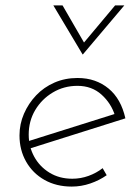

<svg xmlns="http://www.w3.org/2000/svg" viewBox="-20 -682 498 709"><path d="M247 -22Q278 -22 307 -32.5Q336 -43 359 -61L374 -35Q347 -16 313.5 -4.5Q280 7 245 7Q188 7 144.5 -17.5Q101 -42 76.5 -85Q52 -128 52 -182Q52 -224 68.5 -262Q85 -300 113.5 -330Q142 -360 181 -377Q220 -394 266 -394Q301 -394 329.5 -384Q358 -374 381 -355Q404 -336 419.5 -308.5Q435 -281 443 -245L85 -132L79 -159L419 -266L405 -254Q391 -300 355 -332.5Q319 -365 266 -365Q216 -365 175 -340.5Q134 -316 110 -275.5Q86 -235 86 -185Q86 -141 106 -104Q126 -67 162.5 -44.5Q199 -22 247 -22ZM211 -662 296 -515 281 -514 405 -662H439L286 -481H285L177 -662Z"/></svg>

Font: Josefin Sans ExtraLight
Style: Italic
Weight: 250
Italic angle: -7°
Designer: Santiago Orozco
Foundry: Typemade
Version: Version 2.000